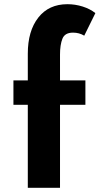

<svg xmlns="http://www.w3.org/2000/svg" viewBox="-20 -895 474 915"><path d="M112.5 0H266V-395.5H387V-512H266V-635.5Q266 -681.5 277.5 -710.5Q289 -739.5 328 -739.5Q357.5 -739.5 381.5 -725L434.5 -832.5Q409.5 -852.5 374 -863.8Q338.5 -875 301.5 -875Q212.5 -875 162.5 -811.2Q112.5 -747.5 112.5 -639V-512H44V-395.5H112.5Z"/></svg>

Font: Spartan
Style: Bold
Weight: 700
Designer: Matt Bailey, Mirko Velimirovic
Foundry: Matt Bailey
Version: Version 1.003; ttfautohint (v1.8.3)